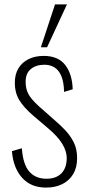

<svg xmlns="http://www.w3.org/2000/svg" viewBox="-20 -840 396 869"><path d="M188 9Q120 9 80 -35.5Q40 -80 34 -156L79 -169Q84 -96 112.5 -63.5Q141 -31 190 -31Q234 -31 258 -55.5Q282 -80 282 -125Q282 -156 261.5 -189.5Q241 -223 197 -260L130 -317Q87 -354 67 -387.5Q47 -421 47 -464Q47 -504 63.5 -531Q80 -558 109.5 -572.5Q139 -587 178 -587Q243 -587 275 -546Q307 -505 309 -436L270 -424Q269 -469 257.5 -496Q246 -523 226.5 -535Q207 -547 181 -547Q143 -547 119.5 -527.5Q96 -508 96 -470Q96 -438 108.5 -414.5Q121 -391 155 -360L224 -299Q250 -277 274 -252Q298 -227 313.5 -196.5Q329 -166 329 -124Q329 -82 311.5 -52.5Q294 -23 262.5 -7Q231 9 188 9ZM165 -626 229 -820H283L193 -626Z"/></svg>

Font: Oswald ExtraLight
Style: Regular
Weight: 250
Designer: Vernon Adams
Foundry: Vernon Adams
Version: Version 4.103;gftools[0.9.33.dev8+g029e19f]